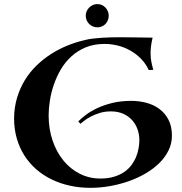

<svg xmlns="http://www.w3.org/2000/svg" viewBox="-20 -882 878 927"><path d="M357.9 -295.9Q371.6 -309.6 394 -326.9Q416.5 -344.2 448.5 -359.4Q480.5 -374.5 521.7 -384.8Q563 -395 613.8 -395Q650.4 -395 685.5 -386Q720.7 -377 748.3 -356.9Q775.9 -336.9 793 -304.9Q810.1 -272.9 810.1 -227.1Q810.1 -189.5 793.9 -156.2Q777.8 -123 749.5 -95Q721.2 -66.9 683.1 -44.7Q645 -22.5 601.3 -7.1Q557.6 8.3 510.3 16.6Q462.9 24.9 416 24.9Q364.7 24.9 317.9 14.6Q271 4.4 230 -15.4Q189 -35.2 155.5 -64.2Q122.1 -93.3 98.1 -130.6Q74.2 -168 61 -213.6Q47.9 -259.3 47.9 -312Q48.8 -365.2 62.7 -411.1Q76.7 -457 100.3 -495.6Q124 -534.2 156.5 -565.7Q189 -597.2 226.8 -621.3Q264.6 -645.5 306.4 -662.4Q348.1 -679.2 391.1 -689Q408.7 -693.4 429.4 -695.8Q450.2 -698.2 472.4 -699.7Q494.6 -701.2 518.1 -701.7Q541.5 -702.1 564.9 -702.1Q609.4 -702.1 649.7 -701.2Q689.9 -700.2 716.8 -700.2Q711.4 -677.2 709.2 -659.4Q707 -641.6 707 -626Q707 -604 710.4 -585.2Q713.9 -566.4 720.2 -544.9L698.2 -543.9Q683.6 -575.2 660.2 -598.9Q636.7 -622.6 608.4 -638.4Q580.1 -654.3 548.1 -662.1Q516.1 -669.9 484.9 -669.9Q433.6 -669.9 393.8 -653.3Q354 -636.7 324 -609.1Q293.9 -581.5 273.2 -545.9Q252.4 -510.3 239.5 -471.9Q226.6 -433.6 220.7 -395.5Q214.8 -357.4 214.8 -325.2Q214.8 -259.3 233.9 -203.4Q252.9 -147.5 286.4 -106.7Q319.8 -65.9 365.5 -43Q411.1 -20 464.8 -20Q502.9 -20 531.7 -29.1Q560.5 -38.1 581.3 -52.7Q602.1 -67.4 616 -86.7Q629.9 -106 637.9 -126.5Q646 -147 649.4 -167.5Q652.8 -188 652.8 -205.1Q652.8 -233.4 643.6 -258.8Q634.3 -284.2 616.7 -303.2Q599.1 -322.3 573.5 -333.3Q547.9 -344.2 515.1 -344.2Q486.3 -344.2 461.9 -336.7Q437.5 -329.1 418.7 -319.3Q399.9 -309.6 387 -299.3Q374 -289.1 368.2 -284.2ZM504.9 -806.2Q504.9 -794.4 500.7 -784.2Q496.6 -773.9 489.3 -766.4Q481.9 -758.8 471.9 -754.4Q461.9 -750 450.2 -750Q438.5 -750 428.2 -754.4Q418 -758.8 410.4 -766.4Q402.8 -773.9 398.4 -784.2Q394 -794.4 394 -806.2Q394 -817.4 398.4 -827.6Q402.8 -837.9 410.4 -845.5Q418 -853 428.2 -857.7Q438.5 -862.3 450.2 -862.3Q461.9 -862.3 471.9 -857.7Q481.9 -853 489.3 -845.5Q496.6 -837.9 500.7 -827.6Q504.9 -817.4 504.9 -806.2Z"/></svg>

Font: Uncial Antiqua
Style: Regular
Weight: 400
Version: Version 1.000